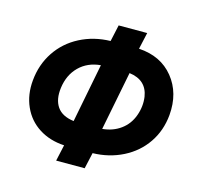

<svg xmlns="http://www.w3.org/2000/svg" viewBox="-104 -821 958 930"><g transform="rotate(15 375.5 -355.5)"><path d="M503.4 -627.4Q614.7 -620.6 676.8 -543.9Q738.8 -467.3 729 -355Q721.7 -275.4 679.7 -213.9Q637.7 -152.3 568.6 -117.4Q499.5 -82.5 417 -80.6L398.9 0H255.9L273.9 -81.5Q201.7 -85.4 147.2 -120.1Q92.8 -154.8 66.2 -214.4Q39.6 -273.9 46.4 -346.2Q53.7 -426.8 95.9 -490.5Q138.2 -554.2 207.8 -590.1Q277.3 -626 360.8 -627.9L378.9 -710.9H522ZM187 -346.2Q179.2 -287.1 204.1 -250.7Q229 -214.4 288.1 -207L345.7 -502.4Q280.3 -496.6 238 -454.8Q195.8 -413.1 187 -346.2ZM589.4 -409.7Q576.7 -490.2 489.7 -501.5L431.6 -206.1Q484.4 -210.9 523.2 -239.3Q562 -267.6 579.1 -315.2Q596.2 -362.8 589.4 -409.7Z"/></g></svg>

Font: RobotoInd
Style: Bold Italic
Weight: 700
Italic angle: -12°
Designer: Google
Version: Version 2.001150; 2014